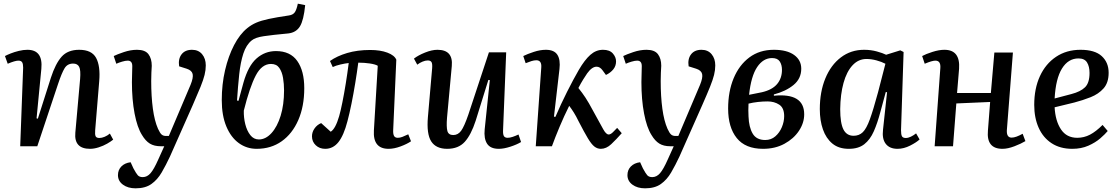

<svg xmlns="http://www.w3.org/2000/svg" viewBox="-20 -796 6095 1045"><path d="M596 -36Q584 -26 563 -14Q542 -2 517 6Q492 14 470 14Q382 14 390 -74L416 -366Q420 -414 411 -432Q402 -450 378 -450Q347 -450 331.5 -424.5Q316 -399 296 -339L183 0H90L106 -428Q106 -448 100.5 -457Q95 -466 80 -466Q62 -466 22 -449L7 -491Q18 -497 38 -505Q58 -513 82.5 -519Q107 -525 129 -525Q215 -525 205 -421L179 -152L186 -150L257 -373Q282 -450 315.5 -487.5Q349 -525 411 -525Q479 -525 503 -481Q527 -437 520 -354L498 -87Q496 -64 500.5 -54.5Q505 -45 521 -45Q534 -45 549.5 -51.5Q565 -58 578 -69Z M905 56Q883 103 860 142.5Q837 182 804 205.5Q771 229 718 229Q676 229 649 209Q622 189 622 157Q622 129 640.5 110Q659 91 691 87L706 120Q721 148 730 158Q739 168 757 168Q781 168 799.5 146.5Q818 125 841 73L874 0H855Q819 0 795.5 -14.5Q772 -29 753 -61Q727 -102 712.5 -178Q698 -254 698 -349Q698 -366 699 -393Q700 -420 700 -436Q700 -466 675 -466Q663 -466 644.5 -460.5Q626 -455 613 -449L599 -491Q617 -500 654 -512.5Q691 -525 726 -525Q770 -525 788 -501Q806 -477 806 -438Q805 -421 804 -400.5Q803 -380 803 -355Q803 -271 812 -204.5Q821 -138 840 -95Q851 -71 860 -63.5Q869 -56 883 -56H899L1017 -334Q1033 -373 1028.5 -393Q1024 -413 996 -422L955 -435Q949 -475 968 -500Q987 -525 1025 -525Q1060 -525 1080 -501Q1100 -477 1100 -440Q1100 -415 1093.5 -388.5Q1087 -362 1071.5 -323.5Q1056 -285 1030 -226Z M1377 14Q1323 14 1280 -17Q1237 -48 1212 -107.5Q1187 -167 1187 -251Q1187 -337 1205 -414Q1223 -491 1254 -550.5Q1285 -610 1326 -643Q1348 -661 1374.5 -672.5Q1401 -684 1443 -693Q1485 -702 1553 -712Q1574 -715 1584 -728.5Q1594 -742 1601 -776L1641 -768Q1633 -686 1612.5 -652.5Q1592 -619 1549 -614Q1462 -606 1415.5 -599Q1369 -592 1350 -576Q1320 -552 1304.5 -504.5Q1289 -457 1282 -391.5Q1275 -326 1270 -249L1278 -247L1305 -346Q1331 -438 1376.5 -478Q1422 -518 1482 -518Q1560 -518 1598 -464Q1636 -410 1636 -316Q1636 -217 1603.5 -142.5Q1571 -68 1513 -27Q1455 14 1377 14ZM1455 -448Q1405 -448 1372 -385Q1339 -322 1307 -194Q1306 -156 1315 -120Q1324 -84 1342.5 -60.5Q1361 -37 1389 -37Q1426 -37 1457.5 -71.5Q1489 -106 1507.5 -166Q1526 -226 1526 -304Q1526 -339 1520.5 -372Q1515 -405 1500 -426.5Q1485 -448 1455 -448Z M1776 -464Q1814 -491 1869.5 -507.5Q1925 -524 1995 -524Q2050 -524 2088.5 -509.5Q2127 -495 2137 -471L2120 -88Q2119 -67 2124.5 -56.5Q2130 -46 2145 -46Q2157 -46 2170 -51Q2183 -56 2202 -65L2217 -27Q2195 -12 2160 1Q2125 14 2095 14Q2009 14 2015 -86L2036 -438Q2023 -446 1993 -450.5Q1963 -455 1930 -455Q1923 -402 1913.5 -344Q1904 -286 1893 -231.5Q1882 -177 1871 -136Q1851 -59 1822 -22.5Q1793 14 1750 14Q1719 14 1698.5 -5.5Q1678 -25 1678 -54Q1678 -77 1692 -97Q1706 -117 1728 -126L1780 -79Q1806 -95 1826 -164Q1834 -192 1843.5 -239Q1853 -286 1862 -342Q1871 -398 1878 -453Q1859 -451 1833 -445Q1807 -439 1791 -431Z M2233 -477Q2256 -495 2293.5 -510Q2331 -525 2361 -525Q2447 -525 2439 -437L2413 -155Q2409 -105 2415 -83Q2421 -61 2447 -61Q2473 -61 2490 -84.5Q2507 -108 2529 -172L2641 -511H2735L2718 -87Q2717 -65 2722.5 -55.5Q2728 -46 2743 -46Q2755 -46 2770 -51Q2785 -56 2802 -64L2816 -23Q2793 -9 2757.5 2.5Q2722 14 2695 14Q2649 14 2631 -14Q2613 -42 2618 -92L2646 -360L2638 -361L2569 -139Q2544 -62 2509.5 -24Q2475 14 2414 14Q2353 14 2327 -26.5Q2301 -67 2309 -159L2332 -424Q2334 -449 2328.5 -458Q2323 -467 2308 -467Q2295 -467 2279.5 -460.5Q2264 -454 2251 -444Z M2995 -161 3003 -160Q3032 -228 3066.5 -296.5Q3101 -365 3130 -415Q3162 -470 3193 -497.5Q3224 -525 3262 -525Q3298 -525 3315.5 -505Q3333 -485 3333 -462Q3333 -437 3318 -418.5Q3303 -400 3278 -388L3259 -414Q3245 -433 3227 -433Q3202 -433 3176 -397Q3167 -384 3154.5 -364Q3142 -344 3128 -317Q3149 -291 3166.5 -264.5Q3184 -238 3209 -191Q3248 -120 3263.5 -92Q3279 -64 3293 -64Q3303 -64 3315.5 -76Q3328 -88 3339 -100L3364 -71Q3334 -37 3307 -11.5Q3280 14 3250 14Q3231 14 3215 1.5Q3199 -11 3179.5 -43.5Q3160 -76 3129 -136Q3116 -163 3103.5 -183Q3091 -203 3078 -220Q3050 -164 3025.5 -105.5Q3001 -47 2984 0H2896L2926 -429Q2929 -468 2899 -468Q2887 -468 2872.5 -463.5Q2858 -459 2841 -452L2828 -491Q2850 -502 2885 -513.5Q2920 -525 2951 -525Q2996 -525 3013.5 -498Q3031 -471 3025 -420Z M3678 56Q3656 103 3633 142.5Q3610 182 3577 205.5Q3544 229 3491 229Q3449 229 3422 209Q3395 189 3395 157Q3395 129 3413.5 110Q3432 91 3464 87L3479 120Q3494 148 3503 158Q3512 168 3530 168Q3554 168 3572.5 146.5Q3591 125 3614 73L3647 0H3628Q3592 0 3568.5 -14.5Q3545 -29 3526 -61Q3500 -102 3485.5 -178Q3471 -254 3471 -349Q3471 -366 3472 -393Q3473 -420 3473 -436Q3473 -466 3448 -466Q3436 -466 3417.5 -460.5Q3399 -455 3386 -449L3372 -491Q3390 -500 3427 -512.5Q3464 -525 3499 -525Q3543 -525 3561 -501Q3579 -477 3579 -438Q3578 -421 3577 -400.5Q3576 -380 3576 -355Q3576 -271 3585 -204.5Q3594 -138 3613 -95Q3624 -71 3633 -63.5Q3642 -56 3656 -56H3672L3790 -334Q3806 -373 3801.5 -393Q3797 -413 3769 -422L3728 -435Q3722 -475 3741 -500Q3760 -525 3798 -525Q3833 -525 3853 -501Q3873 -477 3873 -440Q3873 -415 3866.5 -388.5Q3860 -362 3844.5 -323.5Q3829 -285 3803 -226Z M4133 14Q4037 14 3990 -44.5Q3943 -103 3943 -205Q3943 -298 3973 -370Q4003 -442 4058.5 -483.5Q4114 -525 4192 -525Q4263 -525 4302 -497Q4341 -469 4341 -422Q4341 -368 4299 -333.5Q4257 -299 4192 -282V-275Q4357 -291 4357 -174Q4357 -127 4328.5 -84Q4300 -41 4249.5 -13.5Q4199 14 4133 14ZM4057 -280 4127 -294Q4183 -307 4209.5 -338.5Q4236 -370 4236 -416Q4236 -443 4224 -461.5Q4212 -480 4182 -480Q4134 -480 4101 -431Q4068 -382 4057 -280ZM4145 -34Q4177 -34 4200 -54Q4223 -74 4235.5 -104Q4248 -134 4248 -164Q4248 -209 4221 -226.5Q4194 -244 4158 -244Q4132 -244 4105 -241Q4078 -238 4054 -232Q4052 -195 4054 -162Q4056 -104 4076.5 -69Q4097 -34 4145 -34Z M4884 -87Q4884 -64 4889 -54.5Q4894 -45 4910 -45Q4923 -45 4937.5 -52Q4952 -59 4966 -70L4985 -37Q4968 -21 4933.5 -3.5Q4899 14 4865 14Q4822 14 4801 -13Q4780 -40 4786 -90L4808 -294L4801 -295L4772 -188Q4756 -127 4736 -81.5Q4716 -36 4684 -11Q4652 14 4600 14Q4545 14 4510.5 -14.5Q4476 -43 4459 -91.5Q4442 -140 4442 -202Q4442 -296 4472 -369Q4502 -442 4556.5 -483.5Q4611 -525 4683 -525Q4720 -525 4752.5 -516Q4785 -507 4803 -498L4880 -522L4898 -513ZM4626 -57Q4656 -57 4676 -76.5Q4696 -96 4714.5 -147Q4733 -198 4759 -294L4799 -449Q4778 -460 4750 -467.5Q4722 -475 4696 -475Q4652 -475 4620 -440.5Q4588 -406 4571 -344.5Q4554 -283 4553 -202Q4553 -126 4570.5 -91.5Q4588 -57 4626 -57Z M5369 -241 5185 -233 5167 0H5067L5098 -426Q5101 -466 5071 -466Q5053 -466 5013 -449L4999 -491Q5019 -502 5055 -513.5Q5091 -525 5120 -525Q5207 -525 5200 -422Q5197 -388 5194.5 -355.5Q5192 -323 5189 -290H5373L5392 -510H5493L5460 -87Q5458 -47 5486 -47Q5498 -47 5513 -52.5Q5528 -58 5546 -68L5561 -28Q5538 -14 5501.5 0Q5465 14 5436 14Q5348 14 5357 -85Z M5861 -525Q5939 -525 5976.5 -490.5Q6014 -456 6014 -400Q6014 -346 5986.5 -315Q5959 -284 5916 -267Q5873 -250 5827 -238L5720 -212Q5724 -138 5754.5 -92Q5785 -46 5843 -46Q5880 -46 5912.5 -63Q5945 -80 5981 -116L6009 -83Q5995 -66 5968.5 -43Q5942 -20 5903.5 -3Q5865 14 5816 14Q5750 14 5703.5 -16.5Q5657 -47 5633 -101Q5609 -155 5609 -225Q5609 -314 5640 -381.5Q5671 -449 5728 -487Q5785 -525 5861 -525ZM5910 -399Q5910 -434 5896.5 -456Q5883 -478 5850 -478Q5794 -478 5760 -423Q5726 -368 5720 -260L5811 -284Q5861 -297 5885.5 -321Q5910 -345 5910 -399Z"/></svg>

Font: Literata 36pt Medium
Style: Italic
Weight: 500
Italic angle: -2°
Designer: Latin by Veronika Burian and Jose Scaglione. Greek by Irene Vlachou. Cyrillic by Vera Evstafieva
Foundry: TypeTogether
Version: Version 3.002